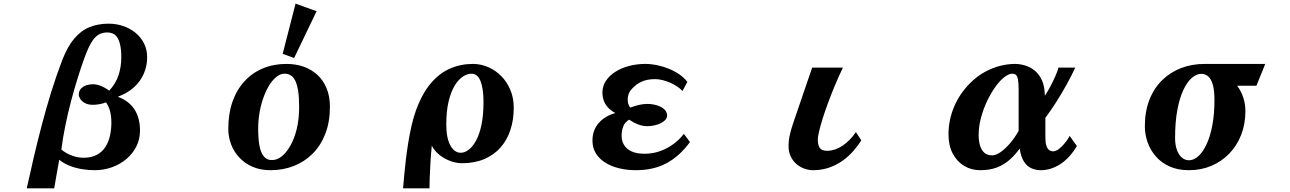

<svg xmlns="http://www.w3.org/2000/svg" viewBox="-20 -909 7040 1048"><path d="M573.2 -779.8Q614.3 -779.8 651.9 -767.1Q689.5 -754.4 719 -730.5Q748.5 -706.5 765.9 -672.6Q783.2 -638.7 783.2 -596.2Q783.2 -549.3 765.1 -507.3Q747.1 -465.3 711.7 -432.9Q676.3 -400.4 623 -380.9Q684.6 -357.9 714.4 -311.3Q744.1 -264.6 744.1 -196.8Q744.1 -149.4 724.4 -109.9Q704.6 -70.3 670.2 -41.3Q635.7 -12.2 591.1 3.9Q546.4 20 496.1 20Q462.9 20 428.2 14.4Q393.6 8.8 361.3 -3.7Q329.1 -16.1 303.2 -37.1Q293.9 13.2 286.9 55.2Q279.8 97.2 275.9 119.1H126Q143.1 40.5 163.3 -46.1Q183.6 -132.8 207.3 -223.6Q231 -314.5 259 -405Q287.1 -495.6 319.8 -581.1Q348.6 -655.3 385.5 -698.7Q422.4 -742.2 469 -761Q515.6 -779.8 573.2 -779.8ZM565.9 -731.9Q540 -731.9 519.3 -720.5Q498.5 -709 479.7 -678.7Q460.9 -648.4 440.9 -592.8Q422.9 -543.5 404.3 -483.9Q385.7 -424.3 368.4 -359.1Q351.1 -293.9 337.2 -226.3Q323.2 -158.7 314.9 -92.8Q339.8 -71.8 372.6 -59.8Q405.3 -47.9 435.1 -47.9Q480 -47.9 509.8 -64.5Q539.6 -81.1 556.6 -108.9Q573.7 -136.7 580.8 -170.7Q587.9 -204.6 587.9 -238.8Q587.9 -273.4 581.3 -300Q574.7 -326.7 559.1 -350.1Q540.5 -343.3 521.7 -340.1Q502.9 -336.9 487.8 -336.9Q461.4 -336.9 444.1 -346.2Q426.8 -355.5 418.5 -368.4Q410.2 -381.3 410.2 -392.1Q410.2 -412.1 421.6 -424.8Q433.1 -437.5 450.7 -443.4Q468.3 -449.2 485.8 -449.2Q528.3 -449.2 576.2 -414.1Q612.3 -453.1 627.2 -499.3Q642.1 -545.4 642.1 -594.2Q642.1 -637.7 635.7 -664.8Q629.4 -691.9 618.7 -706.5Q607.9 -721.2 594.2 -726.6Q580.6 -731.9 565.9 -731.9Z M1708 -847.7 1585.4 -592.3 1522.9 -615.2 1593.3 -889.2ZM1543 -560.1Q1646 -560.1 1711.9 -501Q1744.1 -471.2 1762.5 -427.5Q1780.8 -383.8 1780.8 -326.2Q1780.8 -243.7 1755.9 -179.2Q1731 -114.7 1686.5 -70.3Q1642.1 -25.9 1583.3 -2.9Q1524.4 20 1457 20Q1400.9 20 1357.7 1Q1314.5 -18.1 1285.2 -50.3Q1255.9 -82 1241 -122.3Q1226.1 -162.6 1226.1 -205.1Q1226.1 -288.1 1249 -353.8Q1272 -419.4 1314.5 -465.3Q1356.4 -511.2 1414.6 -535.6Q1472.7 -560.1 1543 -560.1ZM1533.2 -506.8Q1511.7 -506.8 1491.2 -491.2Q1470.7 -475.6 1452.1 -447.8Q1434.1 -419.4 1419.9 -381.8Q1405.8 -344.2 1397.5 -299.3Q1389.2 -253.4 1389.2 -206.1Q1389.2 -153.8 1396 -115.2Q1402.8 -76.7 1419.4 -56.2Q1435.5 -35.2 1463.9 -35.2Q1519 -35.2 1564 -112.3Q1585.9 -149.9 1599.4 -203.9Q1612.8 -257.8 1612.8 -326.2Q1612.8 -379.9 1606.9 -415Q1601.1 -450.2 1590.8 -470.2Q1580.1 -490.2 1565.4 -498.5Q1550.8 -506.8 1533.2 -506.8Z M2561 -560.1Q2604 -560.1 2644 -543Q2684.1 -525.9 2715.6 -494.1Q2747.1 -462.4 2765.6 -418.5Q2784.2 -374.5 2784.2 -320.8Q2784.2 -254.9 2765.9 -199.5Q2747.6 -144 2711.7 -103.5Q2675.8 -63 2622.8 -40.5Q2569.8 -18.1 2501 -18.1Q2470.7 -18.1 2438.2 -30Q2405.8 -42 2378.7 -63.5Q2351.6 -85 2336.9 -113.8Q2332 -64.5 2329.3 -18.3Q2326.7 27.8 2325.4 64Q2324.2 100.1 2324.2 119.1H2180.2Q2182.6 88.4 2186.3 48.1Q2189.9 7.8 2195.3 -37.4Q2200.7 -82.5 2208.3 -129.6Q2215.8 -176.8 2226.1 -221.7Q2236.3 -266.6 2250 -305.2Q2283.7 -397.9 2331.1 -453.9Q2378.4 -509.8 2436.8 -534.9Q2495.1 -560.1 2561 -560.1ZM2553.2 -506.8Q2531.2 -506.8 2507.3 -491.5Q2483.4 -476.1 2462.6 -442.9Q2441.9 -409.7 2429 -356.9Q2416 -304.2 2416 -229Q2416 -156.2 2438 -115.7Q2460 -75.2 2495.1 -75.2Q2516.1 -75.2 2537.8 -91.3Q2559.6 -107.4 2578.1 -140.9Q2596.7 -174.3 2607.9 -226.8Q2619.1 -279.3 2619.1 -352.1Q2619.1 -426.3 2602.8 -466.6Q2586.4 -506.8 2553.2 -506.8Z M3502 -560.1Q3533.7 -560.1 3566.7 -553.2Q3599.6 -546.4 3630.9 -533.7Q3662.1 -521 3688.2 -502.9Q3714.4 -484.9 3731.9 -461.9L3705.1 -412.1Q3694.3 -424.8 3676.8 -436.5Q3659.2 -448.2 3638.7 -457.3Q3618.2 -466.3 3596.7 -471.7Q3575.2 -477.1 3556.2 -477.1Q3513.2 -477.1 3482.9 -463.6Q3452.6 -450.2 3428.2 -422.9Q3413.1 -406.7 3408.7 -386.5Q3404.3 -366.2 3408 -348.6Q3411.6 -331.1 3419.9 -321.8Q3447.3 -331.5 3469.5 -336.7Q3491.7 -341.8 3515.1 -341.8Q3532.7 -341.8 3551.3 -337.9Q3569.8 -334 3585.7 -326.2Q3601.6 -318.4 3611.3 -306.4Q3621.1 -294.4 3621.1 -277.8Q3621.1 -265.1 3611.6 -254.6Q3602.1 -244.1 3586.2 -236.3Q3570.3 -228.5 3551.3 -224.4Q3532.2 -220.2 3513.2 -220.2Q3487.8 -220.2 3462.2 -230.2Q3436.5 -240.2 3414.1 -255.9Q3390.6 -242.2 3381.8 -218.8Q3373 -195.3 3373 -168Q3373 -140.1 3386.2 -117.9Q3399.4 -95.7 3427 -82.8Q3454.6 -69.8 3498 -69.8Q3561 -69.8 3617.2 -98.9Q3673.3 -127.9 3712.9 -178.2L3746.1 -133.8Q3689.9 -56.6 3618.4 -18.3Q3546.9 20 3452.1 20Q3400.9 20 3357.2 9Q3313.5 -2 3281.5 -22.7Q3249.5 -43.5 3231.7 -73.2Q3213.9 -103 3213.9 -141.1Q3213.9 -198.7 3248 -237.5Q3282.2 -276.4 3338.9 -292Q3311 -307.1 3295.7 -325.4Q3280.3 -343.8 3274.2 -363.5Q3268.1 -383.3 3268.1 -402.8Q3268.1 -438.5 3287.1 -467.5Q3306.2 -496.6 3339.1 -517.3Q3372.1 -538.1 3414.1 -549.1Q3456.1 -560.1 3502 -560.1Z M4581.1 -540Q4557.1 -490.7 4536.4 -440.7Q4515.6 -390.6 4498.5 -344Q4481.4 -297.4 4469.2 -258.1Q4457 -218.8 4450.4 -190.2Q4443.8 -161.6 4443.8 -147.9Q4443.8 -118.2 4454.1 -102.1Q4464.4 -85.9 4495.1 -85.9Q4536.1 -85.9 4577.1 -112.5Q4618.2 -139.2 4651.9 -188L4681.2 -143.1Q4629.9 -62 4562.7 -21Q4495.6 20 4418.9 20Q4393.1 20 4368.9 11Q4344.7 2 4325.7 -15.1Q4306.6 -32.2 4295.4 -56.4Q4284.2 -80.6 4284.2 -110.8Q4284.2 -142.6 4291 -172.9Q4297.9 -203.1 4310.1 -238.8L4413.1 -540Z M5520 -560.1Q5547.9 -560.1 5576.4 -551.3Q5605 -542.5 5629.2 -522.5Q5653.3 -502.4 5668 -469Q5682.6 -435.5 5683.1 -386.2Q5696.8 -406.7 5711.7 -434.3Q5726.6 -461.9 5739 -490Q5751.5 -518.1 5757.8 -540H5849.1Q5828.6 -495.6 5802 -447.5Q5775.4 -399.4 5745.8 -352.8Q5716.3 -306.2 5686 -266.1V-159.2Q5686 -129.9 5691.7 -113.3Q5697.3 -96.7 5706.8 -89.8Q5716.3 -83 5728 -83Q5742.7 -83 5758.8 -95Q5774.9 -106.9 5790.8 -126Q5806.6 -145 5818.8 -167L5857.9 -111.8Q5818.4 -45.9 5767.3 -12.9Q5716.3 20 5660.2 20Q5634.8 20 5611.1 10Q5587.4 0 5570.1 -25.4Q5552.7 -50.8 5545.9 -98.1Q5520 -62.5 5489.7 -35.9Q5459.5 -9.3 5420.7 5.4Q5381.8 20 5330.1 20Q5282.2 20 5242.9 -3.4Q5203.6 -26.9 5180.4 -70.6Q5157.2 -114.3 5157.2 -175.8Q5157.2 -253.9 5188 -326.7Q5218.8 -399.4 5276.9 -457Q5314.5 -494.1 5356 -516.6Q5397.5 -539.1 5439.2 -549.6Q5481 -560.1 5520 -560.1ZM5505.9 -506.8Q5487.8 -506.8 5464.4 -489.7Q5440.9 -472.7 5416 -439Q5391.1 -405.3 5369.6 -360.8Q5348.1 -316.4 5335 -267.8Q5321.8 -219.2 5321.8 -171.9Q5321.8 -139.6 5329.3 -114.5Q5336.9 -89.4 5353.3 -75.2Q5369.6 -61 5396 -61Q5415.5 -61 5440.9 -78.4Q5466.3 -95.7 5492.4 -126Q5518.6 -156.2 5540 -194.8V-419.9Q5540 -457 5536.4 -475.6Q5532.7 -494.1 5525.1 -500.5Q5517.6 -506.8 5505.9 -506.8Z M6555.2 -560.1H6886.2L6837.9 -440.9H6732.9Q6754.9 -411.6 6766.4 -376.2Q6777.8 -340.8 6777.8 -303.2Q6777.8 -231.4 6754.4 -172.1Q6731 -112.8 6689 -69.8Q6647 -26.9 6591.1 -3.4Q6535.2 20 6470.2 20Q6408.7 20 6363.3 -0.7Q6317.9 -21.5 6288.1 -56.2Q6258.3 -90.8 6243.7 -133.3Q6229 -175.8 6229 -219.2Q6229 -300.8 6253.9 -364.3Q6278.8 -427.7 6323.5 -471.4Q6368.2 -515.1 6427.2 -537.6Q6486.3 -560.1 6555.2 -560.1ZM6537.1 -505.9Q6510.7 -505.9 6485.4 -483.9Q6460 -461.9 6439.2 -418Q6418.5 -374 6406.2 -308.1Q6394 -242.2 6394 -154.8Q6394 -118.2 6403.8 -91.1Q6413.6 -64 6430.9 -49.1Q6448.2 -34.2 6470.2 -34.2Q6495.6 -34.2 6520.3 -55.9Q6544.9 -77.6 6564.9 -119.6Q6585 -161.6 6596.9 -222.9Q6608.9 -284.2 6608.9 -362.8Q6608.9 -416.5 6599.6 -447.8Q6590.3 -479 6574.2 -492.4Q6558.1 -505.9 6537.1 -505.9Z"/></svg>

Font: BIZ UDMincho
Style: Bold
Weight: 700
Monospace: yes
Designer: TypeBank Co., Ltd.
Foundry: Morisawa Inc.
Version: Version 1.06